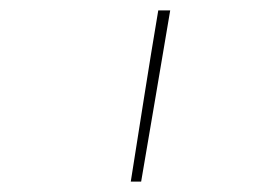

<svg xmlns="http://www.w3.org/2000/svg" viewBox="-20 -792 490 370"><path d="M232 -442Q245 -524 258 -606.5Q271 -689 285 -772H308Q294 -689 280 -606.5Q266 -524 252 -442Z"/></svg>

Font: Iosevka Etoile Thin Oblique
Style: Regular
Weight: 100
Italic angle: -9°
Designer: Belleve Invis
Foundry: Belleve Invis
Version: Version 15.5.2; ttfautohint (v1.8.4)